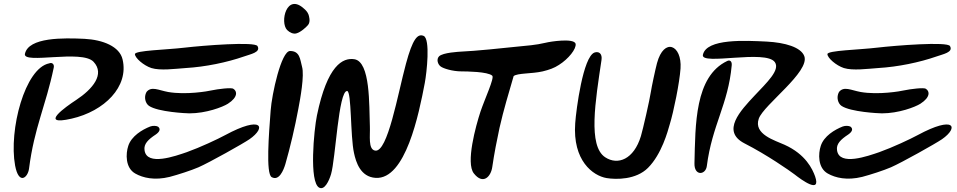

<svg xmlns="http://www.w3.org/2000/svg" viewBox="-20 -902 4882 979"><path d="M368 -392C316 -358 174 -258 345 -297C512 -335 638 -460 605 -599C590 -665 505 -699 411 -704C305 -709 125 -713 107 -627C97 -573 397 -651 457 -587C516 -524 453 -448 368 -392ZM57 -58C76 43 122 4 128 -42C155 -253 213 -360 254 -557C258 -575 245 -585 231 -579C107 -555 24 -239 57 -58Z M668 -626C668 -607 712 -568 752 -555C798 -541 870 -551 926 -555C1028 -561 1138 -584 1224 -614C1257 -626 1311 -635 1293 -667C1280 -691 1016 -670 921 -659C830 -648 668 -645 668 -626ZM1170 -449C1161 -457 1091 -448 1058 -441C1042 -437 928 -417 837 -433C788 -442 752 -464 727 -433C712 -406 722 -374 740 -362C786 -331 930 -324 946 -324C1031 -324 1115 -356 1142 -373C1195 -407 1189 -438 1170 -449ZM1252 -192C1340 -253 1317 -315 1128 -213C1091 -193 1002 -151 932 -126C876 -107 728 -53 717 -136C712 -168 736 -191 774 -216C793 -229 801 -244 786 -256C778 -261 759 -262 746 -257C705 -241 650 -208 634 -158C621 -119 618 -46 670 -17C709 5 768 19 845 0C887 -11 955 -33 992 -49C1047 -73 1220 -170 1252 -192Z M1531 -857C1441 -941 1406 -788 1444 -749C1457 -736 1476 -727 1492 -732C1514 -738 1542 -764 1551 -775C1565 -792 1555 -822 1553 -828C1548 -842 1535 -854 1531 -857ZM1459 -642C1414 -642 1366 -422 1360 -338C1351 -219 1335 -17 1365 1C1403 23 1426 -35 1435 -65C1459 -148 1484 -254 1501 -346C1511 -398 1533 -518 1520 -562C1510 -600 1509 -642 1459 -642Z M2140 -719C2109 -732 2084 -703 2050 -577C2008 -422 1957 -124 1893 -134C1856 -140 1868 -211 1866 -257C1862 -367 1869 -587 1787 -600C1728 -609 1649 -570 1596 -313C1581 -240 1555 28 1608 55C1635 69 1658 20 1668 -14C1691 -91 1706 -439 1750 -438C1773 -437 1766 -208 1785 -122C1795 -75 1818 0 1895 5C2048 15 2116 -321 2146 -479C2156 -532 2175 -704 2140 -719Z M2915 -679C2906 -709 2785 -690 2762 -684C2712 -672 2665 -669 2615 -664C2562 -658 2392 -641 2334 -639C2318 -638 2239 -634 2219 -615C2204 -600 2212 -574 2227 -563C2240 -553 2287 -538 2333 -538C2356 -538 2468 -537 2490 -516C2502 -505 2452 -398 2430 -333C2406 -260 2354 -71 2396 -18C2443 42 2483 -1 2490 -50C2500 -119 2514 -190 2527 -250C2548 -343 2573 -424 2599 -514C2619 -530 2690 -525 2747 -538C2780 -546 2806 -555 2830 -571C2878 -601 2920 -653 2915 -679Z M3450 -553C3458 -673 3366 -713 3330 -580C3321 -546 3302 -456 3299 -435C3293 -394 3258 -241 3248 -208C3212 -89 3130 -58 3066 -100C2977 -158 3016 -387 3047 -596C3052 -628 3034 -642 3011 -634C2953 -612 2918 -344 2913 -274C2899 -83 3003 -6 3073 6C3122 14 3223 15 3284 -46C3354 -116 3385 -233 3395 -268C3415 -333 3445 -480 3450 -553Z M4031 -13C4068 16 4168 89 4136 -3C4123 -39 4089 -115 3980 -164C3932 -186 3821 -217 3849 -297C3874 -368 4111 -536 4081 -616C4064 -661 3984 -685 3889 -690C3784 -695 3581 -707 3564 -622C3553 -567 3885 -651 3931 -585C3959 -545 3890 -481 3827 -414C3756 -338 3656 -233 3776 -171C3890 -113 4006 -32 4031 -13ZM3521 -70C3519 -3 3578 -9 3584 -55C3611 -265 3693 -369 3711 -569C3713 -589 3702 -598 3688 -591C3522 -512 3526 -265 3521 -70Z M4199 -626C4199 -607 4243 -568 4283 -555C4329 -541 4401 -551 4457 -555C4559 -561 4669 -584 4755 -614C4788 -626 4842 -635 4824 -667C4811 -691 4547 -670 4452 -659C4361 -648 4199 -645 4199 -626ZM4701 -449C4692 -457 4622 -448 4589 -441C4573 -437 4459 -417 4368 -433C4319 -442 4283 -464 4258 -433C4243 -406 4253 -374 4271 -362C4317 -331 4461 -324 4477 -324C4562 -324 4646 -356 4673 -373C4726 -407 4720 -438 4701 -449ZM4783 -192C4871 -253 4848 -315 4659 -213C4622 -193 4533 -151 4463 -126C4407 -107 4259 -53 4248 -136C4243 -168 4267 -191 4305 -216C4324 -229 4332 -244 4317 -256C4309 -261 4290 -262 4277 -257C4236 -241 4181 -208 4165 -158C4152 -119 4149 -46 4201 -17C4240 5 4299 19 4376 0C4418 -11 4486 -33 4523 -49C4578 -73 4751 -170 4783 -192Z"/></svg>

Font: Carybe
Style: Regular
Weight: 400
Designer: Genilson Lima Santos
Foundry: Genilson Lima Santos
Version: Version 1.010;PS 001.010;hotconv 1.0.70;makeotf.lib2.5.58329